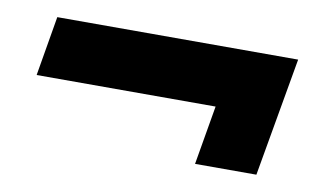

<svg xmlns="http://www.w3.org/2000/svg" viewBox="-38 -400 545 336"><g transform="rotate(10 234.5 -232.5)"><path d="M432 -127H323L341 -232H23L41 -338H469Z"/></g></svg>

Font: Grenze ExtraBold
Style: Italic
Weight: 800
Italic angle: -10°
Designer: Renata Polastri
Foundry: Omnibus-Type
Version: Version 1.002; ttfautohint (v1.8)